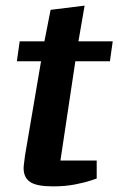

<svg xmlns="http://www.w3.org/2000/svg" viewBox="-20 -654 421 683"><path d="M126 -436H40L50 -507H138L160 -619L281 -634L259 -507H381L371 -436H248L195 -83H324V-19Q324 -19 303.5 -12Q283 -5 247.5 2Q212 9 168 9Q111 9 87.5 -6.5Q64 -22 64 -56Q64 -64 66 -77Q68 -90 69 -101Z"/></svg>

Font: Faustina VF Beta
Style: Italic
Weight: 400
Italic angle: -8°
Designer: Alfonso Garcia
Foundry: Omnibus-Type
Version: Version 1.006